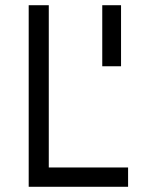

<svg xmlns="http://www.w3.org/2000/svg" viewBox="-20 -716 553 736"><path d="M471 0H90V-696H167V-74H471ZM444 -696V-462H372V-696Z"/></svg>

Font: TitilliumText22L Rg
Style: Regular
Weight: 400
Designer: Campivisivi
Foundry: Campivisivi
Version: 1.000